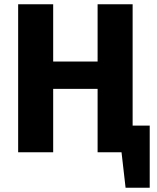

<svg xmlns="http://www.w3.org/2000/svg" viewBox="-20 -713 735 899"><path d="M601 -125H681V166H568L549 0H437V-297H229V0H65V-693H229V-425H437V-693H601Z"/></svg>

Font: FiraGO
Style: Bold
Weight: 700
Designer: bBox Type
Foundry: bBox Type GmbH
Version: Version 1.001;PS 001.001;hotconv 1.0.88;makeotf.lib2.5.64775